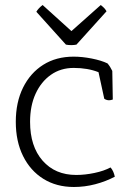

<svg xmlns="http://www.w3.org/2000/svg" viewBox="-20 -736 528 766"><path d="M396 -342 373 -448Q330 -465 274 -465Q222 -465 183 -437.5Q144 -410 122 -362Q100 -314 100 -250Q100 -152 150 -95Q200 -38 284 -38Q319 -38 357 -46Q395 -54 421 -68Q428 -60 432 -50.5Q436 -41 438 -31Q402 -12 360 -1Q318 10 275 10Q205 10 153 -22.5Q101 -55 72 -113.5Q43 -172 43 -250Q43 -328 72 -386.5Q101 -445 152.5 -477.5Q204 -510 274 -510Q308 -510 346 -502.5Q384 -495 409 -483Q420 -470 428 -453L430 -339Q422 -336 415 -336Q405 -336 396 -342ZM405 -691 285 -558Q281 -557 275 -556.5Q269 -556 264 -556Q259 -556 253 -556.5Q247 -557 243 -558L125 -689Q133 -703 150 -716L265 -612L382 -716Q392 -708 396.5 -703Q401 -698 405 -691Z"/></svg>

Font: Scope One
Style: Regular
Weight: 400
Designer: Dalton Maag Ltd
Foundry: Dalton Maag Ltd
Version: Version 1.002; ttfautohint (v1.4.1) -l 11 -r 50 -G 50 -x 14 